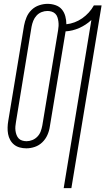

<svg xmlns="http://www.w3.org/2000/svg" viewBox="-20 -763 548 998"><path d="M311 215 455 -659Q427 -633 392 -617.5Q357 -602 321 -600Q321 -600 321 -600Q321 -600 321 -600L239 -105Q236 -83 226.5 -61.5Q217 -40 200 -23.5Q183 -7 161 0.5Q139 8 117 8Q99 8 82.5 3.5Q66 -1 53.5 -11Q41 -21 33 -35.5Q25 -50 22 -66.5Q19 -83 19.5 -100.5Q20 -118 23 -135L105 -630Q109 -652 118 -673.5Q127 -695 144 -711.5Q161 -728 183.5 -735.5Q206 -743 227 -743Q227 -743 227 -743Q227 -743 227 -743Q249 -743 269 -736Q289 -729 301.5 -714Q314 -699 319.5 -678.5Q325 -658 325 -637Q346 -639 367.5 -647Q389 -655 407.5 -668Q426 -681 441.5 -698Q457 -715 468 -735H508L351 215ZM118 -29Q133 -29 148 -35Q163 -41 174.5 -53Q186 -65 191.5 -80Q197 -95 200 -111L282 -606Q284 -617 284.5 -628.5Q285 -640 283.5 -651.5Q282 -663 278.5 -673.5Q275 -684 267.5 -691.5Q260 -699 249 -702.5Q238 -706 227 -706Q211 -706 196 -700Q181 -694 170 -682Q159 -670 153 -655Q147 -640 144 -624L63 -129Q61 -118 60 -106.5Q59 -95 60.5 -83.5Q62 -72 66 -61.5Q70 -51 77 -43.5Q84 -36 95 -32.5Q106 -29 118 -29Z"/></svg>

Font: Iosevka SS04 XLt Obl
Style: Regular
Weight: 200
Italic angle: -9°
Monospace: yes
Designer: Belleve Invis
Foundry: Belleve Invis
Version: Version 19.0.0; ttfautohint (v1.8.4)